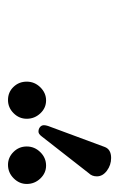

<svg xmlns="http://www.w3.org/2000/svg" viewBox="71 -869 298 480"><g transform="rotate(90 220.0 -629.0)"><path d="M231 -595.2Q250 -595.2 263.4 -580.8Q276.9 -566.4 276.9 -546.9Q276.9 -527.8 262.9 -513.9Q249 -500 230 -500Q210.4 -500 197.3 -513.7Q184.1 -527.3 184.1 -546.9Q184.1 -566.4 198.2 -580.8Q212.4 -595.2 231 -595.2ZM394 -595.2Q412.6 -595.2 426.3 -580.8Q439.9 -566.4 439.9 -546.9Q439.9 -528.3 425.8 -514.2Q411.6 -500 392.1 -500Q373.5 -500 359.9 -513.7Q346.2 -527.3 346.2 -546.9Q346.2 -566.4 360.4 -580.8Q374.5 -595.2 394 -595.2ZM375 -757.8Q392.6 -757.8 406.7 -747.3Q420.9 -736.8 420.9 -722.2Q420.9 -710 413.1 -702.1L320.8 -584Q314.9 -576.2 309.1 -576.2Q302.2 -576.2 297.6 -580.1Q293 -584 293 -589.8Q293 -594.2 294.9 -600.1L347.2 -741.2Q353 -757.8 375 -757.8Z"/></g></svg>

Font: Common Serif News
Style: Italic
Weight: 450
Italic angle: -12°
Designer: Philipp H. Poll, Khaled Hosny
Foundry: Stefan Peev, Context Ltd.
Version: Version 1.026